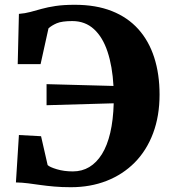

<svg xmlns="http://www.w3.org/2000/svg" viewBox="-20 -771 715 802"><path d="M276 11Q237.5 11 206.5 8.2Q175.5 5.5 149.2 1.8Q123 -2 97.8 -5.2Q72.5 -8.5 46.5 -9L59 -207L151.5 -202L179 -81.5Q187.5 -73 217.5 -64Q247.5 -55 284.5 -55Q322.5 -55 353 -73.2Q383.5 -91.5 405.8 -127.2Q428 -163 440.5 -216.2Q453 -269.5 455 -339.5L174.5 -331.5V-419.5L454 -412Q449.5 -494 429.2 -555Q409 -616 372.2 -649.5Q335.5 -683 282 -683Q238.5 -683 217 -673.8Q195.5 -664.5 182.5 -652.5L149.5 -503H54L59 -713Q84.5 -715 106.8 -721Q129 -727 154 -734Q179 -741 212.2 -746Q245.5 -751 292.5 -751Q381 -751 447.2 -724.8Q513.5 -698.5 557.8 -649.2Q602 -600 624.2 -530.8Q646.5 -461.5 646.5 -376Q646.5 -286.5 619.5 -214.5Q592.5 -142.5 542.8 -92.2Q493 -42 425.2 -15.5Q357.5 11 276 11Z"/></svg>

Font: Merriweather 28pt Black
Style: Regular
Weight: 900
Version: Version 2.100